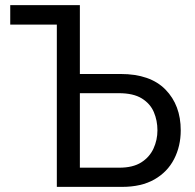

<svg xmlns="http://www.w3.org/2000/svg" viewBox="-20 -730 761 750"><path d="M202 0V-634H20V-710H292V-441H451Q567 -441 626.5 -380Q686 -319 686 -221Q686 -159 660 -108.5Q634 -58 583 -29Q532 0 457 0ZM292 -75H446Q499 -75 531.5 -95.5Q564 -116 579.5 -149.5Q595 -183 595 -221Q595 -259 581 -292Q567 -325 534 -345.5Q501 -366 444 -366H292Z"/></svg>

Font: Raleway Medium
Style: Regular
Weight: 500
Designer: Matt McInerney, Pablo Impallari, Rodrigo Fuenzalida
Foundry: Matt McInerney, Pablo Impallari, Rodrigo Fuenzalida
Version: Version 4.026